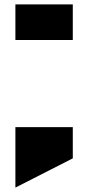

<svg xmlns="http://www.w3.org/2000/svg" viewBox="-20 -720 401 873"><path d="M50 133V-142H311V0ZM50 -538V-700H311V-538Z"/></svg>

Font: Stalinist One
Style: Regular
Weight: 400
Designer: Jovanny Lemonad
Foundry: Alexey Maslov, Jovanny Lemonad
Version: Version 3.004